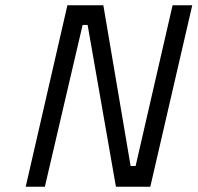

<svg xmlns="http://www.w3.org/2000/svg" viewBox="-20 -712 753 732"><path d="M237 -692H374L478 -79H497L638 -692H713L553 0H422L314 -617H295L151 0H78Z"/></svg>

Font: Cairo
Style: Italic
Weight: 400
Italic angle: -13°
Designer: Mohamed Gaber, Accademia di Belle Arti di Urbino and others
Foundry: Kief Type Foundry, Accademia di Belle Arti di Urbino and others
Version: Version 3.011